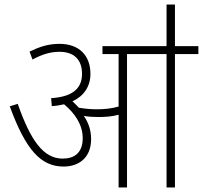

<svg xmlns="http://www.w3.org/2000/svg" viewBox="-20 -825 893 845"><path d="M381 -213C381 -252 369 -286 349 -315C369 -311 392 -310 414 -310C443 -310 473 -312 502 -320V0H539V-587H713V0H750V-587H853V-622H750V-805H713V-622H431V-587H502V-356C470 -347 438 -344 407 -344C383 -344 355 -346 327 -351C318 -361 309 -370 299 -379C350 -403 378 -445 378 -500C378 -582 327 -632 242 -632C192 -632 154 -619 110 -598L123 -563C164 -585 200 -597 242 -597C305 -597 341 -563 341 -500C341 -436 300 -399 205 -393L208 -358C227 -359 245 -362 262 -366C310 -326 344 -276 344 -217C344 -152 307 -127 256 -127C171 -127 115 -206 58 -368L23 -357C94 -163 161 -92 260 -92C324 -92 381 -128 381 -213Z"/></svg>

Font: Noto Sans SemiCondensed ExtraLight
Style: Regular
Weight: 200
Width: 4
Designer: Monotype Design Team
Foundry: Monotype Imaging Inc.
Version: Version 2.013